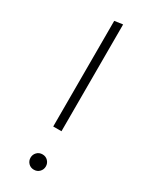

<svg xmlns="http://www.w3.org/2000/svg" viewBox="-196 -788 675 847"><g transform="rotate(30 141.0 -365.0)"><path d="M162 -741V-197H120V-735ZM180 -28Q180 -12 169 -0.5Q158 11 141 11Q124 11 113 -0.5Q102 -12 102 -28Q102 -44 113 -55.5Q124 -67 141 -67Q158 -67 169 -55.5Q180 -44 180 -28Z"/></g></svg>

Font: Fira Sans Condensed ExtraLight
Style: Regular
Weight: 275
Width: 3
Designer: Carrois Corporate & Edenspiekermann AG
Foundry: Carrois Corporate GbR & Edenspiekermann AG
Version: Version 4.203